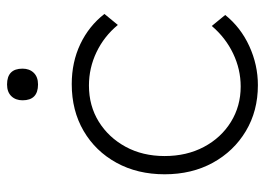

<svg xmlns="http://www.w3.org/2000/svg" viewBox="-126 -634 769 558"><g transform="rotate(-90 259.0 -354.5)"><path d="M291 10Q216 10 157.5 -25Q99 -60 65.5 -121Q32 -182 32 -261Q32 -340 65.5 -401Q99 -462 158 -496.5Q217 -531 294 -531Q358 -531 410.5 -506Q463 -481 498 -436L466 -397Q433 -437 387 -459Q341 -481 290 -481Q231 -481 185 -452.5Q139 -424 112 -374.5Q85 -325 85 -261Q85 -197 111.5 -147Q138 -97 184 -68.5Q230 -40 287 -40Q337 -40 383 -62Q429 -84 463 -124L495 -85Q459 -40 404.5 -15Q350 10 291 10ZM293 -629Q247 -629 247 -674Q247 -694 259 -706.5Q271 -719 293 -719Q339 -719 339 -674Q339 -654 327 -641.5Q315 -629 293 -629Z"/></g></svg>

Font: Lexend Deca ExtraLight
Style: Regular
Weight: 200
Designer: Bonnie Shaver-Troup, Thomas Jockin
Foundry: Lexend
Version: Version 1.008; ttfautohint (v1.8.4.7-5d5b)